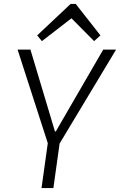

<svg xmlns="http://www.w3.org/2000/svg" viewBox="-20 -951 607 971"><path d="M69 -700H134L258 -286H262L502 -700H567L282 -226H222ZM227 -265H287L250 0H190ZM168 -772 337 -931H363L488 -772L456 -743L331 -869H355L192 -743Z"/></svg>

Font: Pathway Extreme 8pt Thin
Style: Italic
Weight: 100
Italic angle: -8°
Designer: Eduardo Rodriguez Tunni
Foundry: Eduardo Rodriguez Tunni
Version: Version 1.000